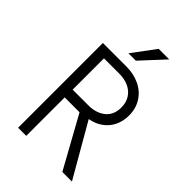

<svg xmlns="http://www.w3.org/2000/svg" viewBox="-258 -998 1105 1105"><g transform="rotate(45 295.0 -445.5)"><path d="M106.9 -689H297.9Q357.9 -689 406 -666Q454.1 -643.1 481.4 -600.1Q508.8 -557.1 508.8 -500Q508.8 -453.6 490.5 -416Q472.2 -378.4 438.2 -354Q404.3 -329.6 358.9 -321.8L544.9 1H466.8L293.9 -312H172.9V1H106.9ZM311 -376Q371.1 -378.9 408 -411.1Q444.8 -443.4 444.8 -501Q444.8 -542 426 -571.3Q407.2 -600.6 374.3 -615.7Q341.3 -630.9 298.8 -630.9H173.8V-376ZM252.9 -751 357.9 -892.1H443.8L313 -751Z"/></g></svg>

Font: Acari Sans Light
Style: Regular
Weight: 300
Designer: Alfredo Marco Pradil and Stefan Peev
Foundry: Hanken Design Co.
Version: Version 1.045;January 11, 2019;FontCreator 11.5.0.2425 64-bi